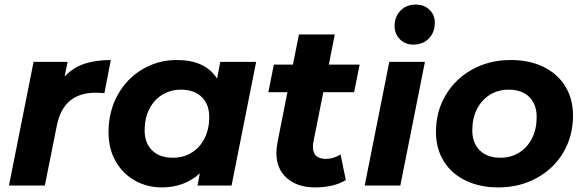

<svg xmlns="http://www.w3.org/2000/svg" viewBox="-20 -807 2541 835"><path d="M462 -546 434 -402Q406 -404 398 -404Q327 -404 284.5 -369Q242 -334 227 -260L175 0H19L126 -538H274L261 -474Q296 -512 345.5 -529Q395 -546 462 -546Z M1094 -538 987 0H839L849 -53Q782 8 684 8Q621 8 568 -21Q515 -50 483.5 -104.5Q452 -159 452 -233Q452 -322 491.5 -393.5Q531 -465 599 -505.5Q667 -546 749 -546Q873 -546 924 -465L938 -538ZM890 -298Q890 -353 857.5 -385Q825 -417 767 -417Q721 -417 685 -394.5Q649 -372 629 -332Q609 -292 609 -240Q609 -185 641.5 -153Q674 -121 732 -121Q778 -121 814 -143.5Q850 -166 870 -206Q890 -246 890 -298Z M1343 -190Q1341 -182 1341 -168Q1341 -116 1398 -116Q1429 -116 1461 -135L1484 -24Q1432 8 1350 8Q1274 8 1228 -32Q1182 -72 1182 -142Q1182 -162 1187 -189L1230 -406H1147L1171 -526H1254L1280 -657H1436L1410 -526H1544L1520 -406H1386Z M1673 -538H1828L1721 0H1566ZM1696 -694Q1696 -734 1721.5 -760.5Q1747 -787 1788 -787Q1825 -787 1848 -764.5Q1871 -742 1871 -709Q1871 -666 1845 -639.5Q1819 -613 1778 -613Q1742 -613 1719 -636.5Q1696 -660 1696 -694Z M1876 -233Q1876 -322 1918 -393Q1960 -464 2034 -505Q2108 -546 2201 -546Q2283 -546 2344 -516Q2405 -486 2438.5 -431.5Q2472 -377 2472 -305Q2472 -216 2430.5 -145Q2389 -74 2314.5 -33Q2240 8 2147 8Q2066 8 2004.5 -22Q1943 -52 1909.5 -106.5Q1876 -161 1876 -233ZM2314 -298Q2314 -353 2282 -385Q2250 -417 2192 -417Q2146 -417 2110 -394.5Q2074 -372 2054 -332Q2034 -292 2034 -240Q2034 -185 2066.5 -153Q2099 -121 2157 -121Q2202 -121 2238 -143.5Q2274 -166 2294 -206Q2314 -246 2314 -298Z"/></svg>

Font: Idrija
Style: Bold Italic
Weight: 700
Italic angle: -11.3°
Designer: Julieta Ulanovsky
Foundry: Julieta Ulanovsky
Version: Version 7.200